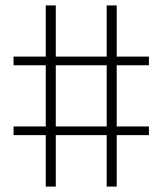

<svg xmlns="http://www.w3.org/2000/svg" viewBox="-20 -689 600 709"><path d="M411 0H374V-190H186V0H149V-190H30V-222H149V-448H30V-480H149V-669H186V-480H374V-669H411V-480H530V-448H411V-222H530V-190H411ZM374 -222V-448H186V-222Z"/></svg>

Font: Storia Sans Thin
Style: Regular
Weight: 100
Designer: Accademia di Belle Arti di Urbino and others
Foundry: Accademia di Belle Arti di Urbino and others.
Version: Version 60.001;May 25, 2020;FontCreator 12.0.0.2522 64-bit